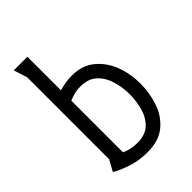

<svg xmlns="http://www.w3.org/2000/svg" viewBox="-199 -741 837 837"><g transform="rotate(-45 219.5 -322.5)"><path d="M65 -87V-592L45 -655H129V-448Q150 -454 168.5 -457Q187 -460 209 -460Q271 -460 312.5 -426Q354 -392 374.5 -338.5Q395 -285 395 -225Q395 -165 376.5 -111.5Q358 -58 316.5 -24Q275 10 206 10Q155 10 111.5 -4Q68 -18 37 -36ZM129 -66Q161 -50 202 -50Q253 -50 280.5 -77Q308 -104 318.5 -144.5Q329 -185 329 -225Q329 -265 317.5 -305.5Q306 -346 278 -373Q250 -400 201 -400Q176 -400 158 -394.5Q140 -389 129 -384Z"/></g></svg>

Font: Aubrey
Style: Regular
Weight: 400
Designer: Gayaneh Bagdasaryan
Foundry: Cyreal.org
Version: Version 1.102; ttfautohint (v1.8.3)